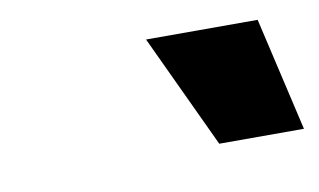

<svg xmlns="http://www.w3.org/2000/svg" viewBox="-35 -870 479 288"><g transform="rotate(-10 204.5 -726.5)"><path d="M280 -640H409L369 -813H199Z"/></g></svg>

Font: Mluvka Bold
Style: Italic
Weight: 700
Italic angle: -8°
Designer: Modified by Jiří Krblich, Original typeface by Gumpita Rahayu
Foundry: Gumpita Rahayu & Jiří Krblich
Version: Version 2.000;Glyphs 3.1.1 (3134)